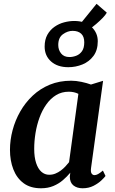

<svg xmlns="http://www.w3.org/2000/svg" viewBox="-20 -1000 616 1030"><path d="M468.5 -99.5Q465.5 -77.5 471.5 -69Q477.5 -60.5 487 -60.5Q495.5 -60.5 505.8 -66Q516 -71.5 532 -85L546 -56Q541 -48.5 524.2 -32.5Q507.5 -16.5 481.8 -3.2Q456 10 423 10Q393.5 10 374.2 -5Q355 -20 354.5 -52L357 -73.5Q340 -53 317.8 -33.8Q295.5 -14.5 266.2 -2.2Q237 10 200 10Q143 10 106.2 -17.5Q69.5 -45 51.5 -91.8Q33.5 -138.5 33.5 -196Q33.5 -248.5 47.5 -301.5Q61.5 -354.5 88.8 -402.2Q116 -450 155.8 -487.2Q195.5 -524.5 247.2 -545.8Q299 -567 362 -567Q387.5 -567 417 -560.8Q446.5 -554.5 468 -546.5L533 -566.5ZM400.5 -496.5Q389 -502.5 376 -505.2Q363 -508 349 -508Q311 -508 281 -489.8Q251 -471.5 228.8 -440.2Q206.5 -409 192 -369.2Q177.5 -329.5 170.5 -286.2Q163.5 -243 163.5 -201Q163.5 -156.5 173.8 -125.5Q184 -94.5 202 -78.5Q220 -62.5 244 -62.5Q262 -62.5 277.2 -68.8Q292.5 -75 306 -85Q319.5 -95 330.5 -106.8Q341.5 -118.5 350.5 -130ZM346.5 -639.5Q288.5 -639.5 254 -670.2Q219.5 -701 219.5 -750Q219.5 -787.5 234.2 -813.8Q249 -840 272.8 -856.5Q296.5 -873 324.2 -880.2Q352 -887.5 378 -887.5Q437.5 -887.5 471 -855.8Q504.5 -824 504.5 -779Q504.5 -731 481.5 -700Q458.5 -669 422.2 -654.2Q386 -639.5 346.5 -639.5ZM352.5 -694Q370.5 -694 389 -701Q407.5 -708 419.8 -725.2Q432 -742.5 432 -773Q432 -804 415.5 -819.2Q399 -834.5 369.5 -834.5Q343 -834.5 317.8 -816.5Q292.5 -798.5 292.5 -758.5Q292.5 -732.5 307.8 -713.2Q323 -694 352.5 -694ZM423.5 -823 392.5 -849.5 498 -979.5 553 -932Q546 -919.5 530.5 -903.5Q515 -887.5 496.2 -871.5Q477.5 -855.5 459.2 -843Q441 -830.5 428 -825Z"/></svg>

Font: Merriweather 20pt SemiBold
Style: Italic
Weight: 600
Italic angle: -7.8°
Version: Version 2.101